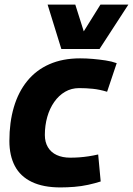

<svg xmlns="http://www.w3.org/2000/svg" viewBox="-20 -809 581 839"><path d="M244 10Q169 10 119 -14Q69 -38 45 -83.5Q21 -129 21 -193Q21 -274 40.5 -340.5Q60 -407 99 -455Q138 -503 196 -528.5Q254 -554 330 -554Q358 -554 386 -551.5Q414 -549 441 -545Q468 -541 490 -533L448 -408Q415 -418 385.5 -421Q356 -424 326 -424Q292 -424 264.5 -408Q237 -392 217 -363.5Q197 -335 186.5 -298Q176 -261 176 -219Q176 -188 189.5 -165.5Q203 -143 228 -131.5Q253 -120 287 -120Q308 -120 327.5 -121.5Q347 -123 367 -126Q387 -129 409 -134L420 -16Q395 -8 365.5 -1.5Q336 5 304.5 7.5Q273 10 244 10ZM541 -789 415 -595H248L188 -789H309L346 -672L419 -789Z"/></svg>

Font: Georama ExtraCondensed Thin
Style: Bold Italic
Weight: 700
Italic angle: -9°
Version: Version 1.001